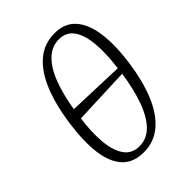

<svg xmlns="http://www.w3.org/2000/svg" viewBox="-220 -889 1017 1017"><g transform="rotate(-45 288.5 -380.5)"><path d="M257 10Q179 10 136 -37Q93 -84 82 -171Q71 -258 88 -379Q105 -499 141 -587Q177 -675 233.5 -723Q290 -771 368 -771Q444 -771 486.5 -723Q529 -675 541 -587Q553 -499 536 -378Q519 -258 482.5 -171Q446 -84 389.5 -37Q333 10 257 10ZM474 -403Q487 -502 480.5 -576Q474 -650 445 -691Q416 -732 362 -732Q307 -732 266 -691.5Q225 -651 198 -579Q171 -507 156 -414ZM264 -29Q319 -29 360 -71Q401 -113 428 -189Q455 -265 470 -366L148 -353Q135 -258 142 -185Q149 -112 178.5 -70.5Q208 -29 264 -29Z"/></g></svg>

Font: Noto Serif Light
Style: Italic
Weight: 300
Italic angle: -12°
Designer: Monotype Design Team
Foundry: Monotype Imaging Inc.
Version: Version 2.013